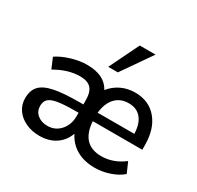

<svg xmlns="http://www.w3.org/2000/svg" viewBox="-161 -943 1170 1139"><g transform="rotate(30 424.0 -374.0)"><path d="M808 -227H469Q479 -72 616 -72Q697 -72 769 -127L800 -56Q767 -27 716.5 -10Q666 7 616 7Q544 7 492 -22.5Q440 -52 412 -108Q392 -53 346.5 -23Q301 7 237 7Q185 7 143 -12.5Q101 -32 77 -66.5Q53 -101 53 -145Q53 -198 81 -228.5Q109 -259 172.5 -272Q236 -285 347 -285H371V-312Q371 -369 347.5 -394.5Q324 -420 272 -420Q190 -420 103 -369L73 -440Q111 -466 167 -483Q223 -500 274 -500Q394 -500 436 -421Q466 -459 509 -479.5Q552 -500 604 -500Q698 -500 753 -434.5Q808 -369 808 -258ZM469 -285H720Q718 -353 687.5 -389.5Q657 -426 602 -426Q545 -426 510.5 -389Q476 -352 469 -285ZM371 -205V-228H352Q274 -228 231.5 -221Q189 -214 171 -197.5Q153 -181 153 -150Q153 -113 180 -90.5Q207 -68 249 -68Q302 -68 336.5 -107Q371 -146 371 -205ZM453 -552H387L486 -755H594Z"/></g></svg>

Font: wassup Sans
Style: Medium
Weight: 600
Version: Version 2.001